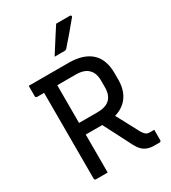

<svg xmlns="http://www.w3.org/2000/svg" viewBox="-223 -1059 1047 1173"><g transform="rotate(-30 300.0 -472.5)"><path d="M369 -326Q398 -273 425 -222.5Q452 -172 480 -119Q492 -99 502.5 -91.5Q513 -84 529 -84Q535 -84 538.5 -84Q542 -84 546 -84H560Q560 -64 560 -47.5Q560 -31 560 -11Q560 -6 557 -3Q554 0 549 0Q542 0 532.5 0Q523 0 515 0Q487 0 466.5 -7Q446 -14 430.5 -29Q415 -44 401 -70Q373 -125 345 -179.5Q317 -234 289 -288ZM30 -700Q100 -700 171 -700Q242 -700 312 -700Q366 -700 406 -686.5Q446 -673 472 -648Q498 -623 510.5 -587Q523 -551 523 -506V-457Q523 -414 509.5 -378.5Q496 -343 470 -318.5Q444 -294 407 -281Q370 -268 323 -268Q286 -268 248.5 -268Q211 -268 173 -268L162 -261V-350Q200 -350 237.5 -350Q275 -350 313 -350Q352 -350 377.5 -362Q403 -374 416 -398.5Q429 -423 429 -459V-507Q429 -533 422 -553.5Q415 -574 401 -587Q388 -601 366 -608.5Q344 -616 313 -616Q268 -616 222.5 -616Q177 -616 132 -616Q87 -616 41 -616Q36 -616 33 -619Q30 -622 30 -627Q30 -646 30 -663.5Q30 -681 30 -700ZM183 0Q162 0 142 0Q122 0 101 0Q96 0 93 -3Q90 -6 90 -11Q90 -93 90 -173Q90 -253 90 -332.5Q90 -412 90 -492Q90 -572 90 -653H195L183 -635Q183 -589 183 -543.5Q183 -498 183 -453Q183 -394 183 -336.5Q183 -279 183 -220.5Q183 -162 183 -99Q183 -73 183 -48Q183 -23 183 0ZM365 -945Q389 -945 403 -945Q417 -945 429 -945Q441 -945 462 -945Q468 -945 470.5 -940Q473 -935 468 -930Q450 -909 436.5 -892.5Q423 -876 410.5 -861Q398 -846 382 -828Q366 -810 343 -783Q341 -780 336.5 -777.5Q332 -775 326 -775Q309 -775 298 -775Q287 -775 277 -775Q267 -775 256 -775Q276 -806 293 -833Q310 -860 327.5 -887Q345 -914 365 -945Z"/></g></svg>

Font: Recursive
Style: Regular
Weight: 400
Version: Version 1.085